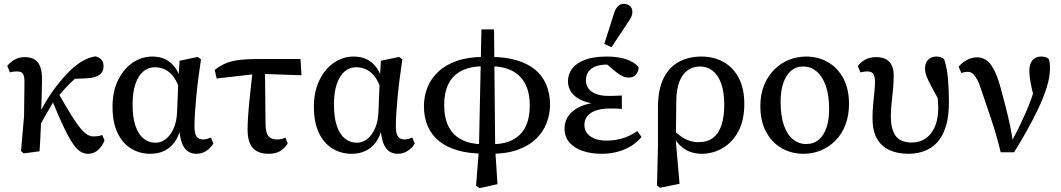

<svg xmlns="http://www.w3.org/2000/svg" viewBox="-20 -792 5552 1005"><path d="M103 11 90 -2 106 -185 108 -368Q108 -393 100 -405.5Q92 -418 70 -418Q60 -418 50 -417Q40 -416 32 -413L18 -447Q34 -467 56.5 -480Q79 -493 109 -493Q159 -493 180 -463Q201 -433 200 -373Q199 -334 198 -283.5Q197 -233 195 -186L196 -182Q195 -153 193.5 -121Q192 -89 190.5 -58.5Q189 -28 187 0ZM175 -107 150 -156H168L186 -196Q210 -247 242 -294.5Q274 -342 308 -381Q342 -420 371 -444Q401 -468 427 -480.5Q453 -493 481 -497Q499 -492 510.5 -480Q522 -468 522 -445Q522 -415 499 -399.5Q476 -384 433 -382L341 -378L437 -430Q405 -408 376.5 -383.5Q348 -359 322.5 -331Q297 -303 271 -273L263 -265Q248 -239 233.5 -214.5Q219 -190 204.5 -164Q190 -138 175 -107ZM441 13Q422 13 403.5 3Q385 -7 364 -36.5Q343 -66 315.5 -123Q288 -180 250 -273L283 -309Q325 -234 354 -188Q383 -142 403 -118.5Q423 -95 438.5 -86.5Q454 -78 468 -78Q483 -78 495.5 -80Q508 -82 515 -86L527 -57Q520 -38 507 -21.5Q494 -5 477.5 4Q461 13 441 13Z M767 13Q711 13 666 -14.5Q621 -42 595 -97Q569 -152 569 -233Q569 -313 598 -372.5Q627 -432 674.5 -464Q722 -496 777 -496Q816 -496 845 -482Q874 -468 895 -440.5Q916 -413 927 -371H949L924 -310Q912 -356 892 -385Q872 -414 846 -427Q820 -440 791 -440Q756 -440 730 -418Q704 -396 689 -352.5Q674 -309 674 -246Q674 -178 689 -133.5Q704 -89 731 -67Q758 -45 794 -45Q824 -45 848.5 -64.5Q873 -84 889 -120Q905 -156 907 -207L914 -382L920 -474L1015 -494L1032 -481Q1025 -434 1018.5 -384Q1012 -334 1007.5 -287.5Q1003 -241 1000.5 -200.5Q998 -160 998 -131Q998 -93 1009 -77.5Q1020 -62 1043 -62Q1054 -62 1064.5 -65Q1075 -68 1084 -72L1097 -41Q1084 -18 1060.5 -2.5Q1037 13 1007 13Q984 13 964.5 1Q945 -11 933 -41.5Q921 -72 918 -125L927 -124Q916 -79 894 -48.5Q872 -18 840 -2.5Q808 13 767 13Z M1114 -381 1104 -426Q1129 -446 1158 -459Q1187 -472 1227.5 -477.5Q1268 -483 1325 -483H1553L1558 -398L1331 -406ZM1386 13Q1350 13 1325.5 0Q1301 -13 1288.5 -41Q1276 -69 1276 -111Q1276 -141 1278 -175.5Q1280 -210 1284 -250Q1288 -290 1293 -336Q1298 -382 1304 -436H1367L1370 -140Q1371 -95 1386 -78.5Q1401 -62 1430 -62Q1442 -62 1453.5 -64.5Q1465 -67 1474 -72L1486 -41Q1469 -15 1446 -1Q1423 13 1386 13Z M1821 13Q1765 13 1720 -14.5Q1675 -42 1649 -97Q1623 -152 1623 -233Q1623 -313 1652 -372.5Q1681 -432 1728.5 -464Q1776 -496 1831 -496Q1870 -496 1899 -482Q1928 -468 1949 -440.5Q1970 -413 1981 -371H2003L1978 -310Q1966 -356 1946 -385Q1926 -414 1900 -427Q1874 -440 1845 -440Q1810 -440 1784 -418Q1758 -396 1743 -352.5Q1728 -309 1728 -246Q1728 -178 1743 -133.5Q1758 -89 1785 -67Q1812 -45 1848 -45Q1878 -45 1902.5 -64.5Q1927 -84 1943 -120Q1959 -156 1961 -207L1968 -382L1974 -474L2069 -494L2086 -481Q2079 -434 2072.5 -384Q2066 -334 2061.5 -287.5Q2057 -241 2054.5 -200.5Q2052 -160 2052 -131Q2052 -93 2063 -77.5Q2074 -62 2097 -62Q2108 -62 2118.5 -65Q2129 -68 2138 -72L2151 -41Q2138 -18 2114.5 -2.5Q2091 13 2061 13Q2038 13 2018.5 1Q1999 -11 1987 -41.5Q1975 -72 1972 -125L1981 -124Q1970 -79 1948 -48.5Q1926 -18 1894 -2.5Q1862 13 1821 13Z M2472 180 2487 -12 2500 -638H2566L2572 -13L2584 172L2490 193ZM2512 12Q2435 12 2377 -4.5Q2319 -21 2279 -53Q2239 -85 2219 -131Q2199 -177 2199 -236Q2199 -288 2217.5 -334.5Q2236 -381 2274.5 -417Q2313 -453 2372 -473.5Q2431 -494 2511 -494V-445Q2440 -445 2394 -420.5Q2348 -396 2326.5 -351Q2305 -306 2305 -243Q2305 -174 2328.5 -128.5Q2352 -83 2398 -60Q2444 -37 2512 -37ZM2551 13V-37Q2619 -37 2663.5 -60Q2708 -83 2730.5 -128Q2753 -173 2753 -239Q2753 -308 2729 -353.5Q2705 -399 2659.5 -422Q2614 -445 2549 -445V-494Q2626 -494 2684.5 -476.5Q2743 -459 2781.5 -427Q2820 -395 2839.5 -348.5Q2859 -302 2859 -244Q2859 -194 2841 -147.5Q2823 -101 2785.5 -65Q2748 -29 2690 -8Q2632 13 2551 13Z M3129 13Q3074 13 3030 -2Q2986 -17 2960.5 -46.5Q2935 -76 2935 -119Q2935 -159 2958 -189Q2981 -219 3022.5 -236.5Q3064 -254 3120 -256V-247Q3068 -249 3030.5 -264.5Q2993 -280 2973 -306Q2953 -332 2953 -366Q2953 -404 2975 -433Q2997 -462 3042 -479Q3087 -496 3156 -496Q3197 -496 3230 -489Q3263 -482 3287 -469Q3311 -456 3323 -439Q3322 -417 3309 -401.5Q3296 -386 3271 -386Q3258 -386 3246.5 -390Q3235 -394 3221.5 -403Q3208 -412 3190 -427L3143 -467L3214 -466L3231 -446Q3213 -450 3195.5 -452Q3178 -454 3159 -454Q3123 -454 3098 -444.5Q3073 -435 3060 -416.5Q3047 -398 3047 -372Q3047 -347 3060.5 -328.5Q3074 -310 3100.5 -300Q3127 -290 3168 -290Q3184 -290 3199 -290.5Q3214 -291 3235 -292V-222Q3211 -224 3199 -224Q3187 -224 3175 -224Q3136 -224 3110.5 -217Q3085 -210 3069 -198Q3053 -186 3046 -171Q3039 -156 3039 -138Q3039 -114 3052 -96Q3065 -78 3091 -67Q3117 -56 3155 -56Q3196 -56 3235.5 -67Q3275 -78 3316 -106L3338 -75Q3316 -48 3284 -28Q3252 -8 3212.5 2.5Q3173 13 3129 13ZM3143 -562 3194 -722Q3203 -750 3216 -761Q3229 -772 3245 -772Q3265 -772 3277.5 -760.5Q3290 -749 3290 -730Q3290 -715 3284 -703Q3278 -691 3265 -672L3181 -545Z M3419 178 3424 -26V-236Q3425 -325 3453.5 -382.5Q3482 -440 3533 -468Q3584 -496 3651 -496Q3718 -496 3769 -466.5Q3820 -437 3848 -382Q3876 -327 3876 -248Q3876 -163 3845 -105Q3814 -47 3763 -17Q3712 13 3652 13Q3621 13 3592 2.5Q3563 -8 3539 -31.5Q3515 -55 3499 -90H3490L3500 -116Q3523 -93 3544.5 -78Q3566 -63 3588.5 -55.5Q3611 -48 3637 -48Q3683 -48 3712.5 -70.5Q3742 -93 3756.5 -137Q3771 -181 3771 -244Q3771 -310 3755 -354.5Q3739 -399 3710.5 -421.5Q3682 -444 3645 -444Q3608 -444 3580 -424.5Q3552 -405 3536.5 -365.5Q3521 -326 3520 -266L3518 -80L3516 -72L3537 170L3434 191Z M4186 13Q4124 13 4073 -15.5Q4022 -44 3991 -100Q3960 -156 3960 -237Q3960 -298 3979.5 -346Q3999 -394 4032.5 -427.5Q4066 -461 4109 -478.5Q4152 -496 4200 -496Q4262 -496 4313 -467Q4364 -438 4394 -382.5Q4424 -327 4424 -248Q4424 -187 4405 -138Q4386 -89 4352.5 -55.5Q4319 -22 4276.5 -4.5Q4234 13 4186 13ZM4198 -38Q4239 -38 4266 -61Q4293 -84 4306.5 -125Q4320 -166 4320 -220Q4320 -295 4302 -344.5Q4284 -394 4253.5 -419Q4223 -444 4186 -444Q4146 -444 4119.5 -420.5Q4093 -397 4079.5 -355.5Q4066 -314 4066 -260Q4066 -185 4083.5 -135.5Q4101 -86 4131.5 -62Q4162 -38 4198 -38Z M4736 13Q4678 13 4635.5 -6.5Q4593 -26 4570 -67Q4547 -108 4547 -174Q4547 -207 4550 -241.5Q4553 -276 4556.5 -307Q4560 -338 4560 -362Q4560 -390 4552 -404Q4544 -418 4520 -418Q4510 -418 4501 -416.5Q4492 -415 4484 -413L4470 -446Q4484 -466 4508.5 -479.5Q4533 -493 4566 -493Q4600 -493 4620 -480.5Q4640 -468 4649 -447Q4658 -426 4658 -400Q4658 -362 4654.5 -325Q4651 -288 4647 -252.5Q4643 -217 4643 -184Q4643 -116 4668 -81Q4693 -46 4753 -46Q4793 -46 4824 -66.5Q4855 -87 4873 -127.5Q4891 -168 4891 -226Q4891 -248 4889 -270.5Q4887 -293 4885 -319L4907 -318V-244Q4876 -302 4857 -336.5Q4838 -371 4830 -392.5Q4822 -414 4822 -433Q4822 -463 4838.5 -479.5Q4855 -496 4881 -496Q4894 -496 4904 -492.5Q4914 -489 4922 -482Q4937 -438 4942 -380Q4947 -322 4947 -257Q4947 -181 4930.5 -129Q4914 -77 4885 -46Q4856 -15 4817.5 -1Q4779 13 4736 13Z M5218 5Q5197 -82 5171 -160Q5145 -238 5117 -320Q5106 -356 5094.5 -376.5Q5083 -397 5072 -406.5Q5061 -416 5045 -416Q5035 -416 5027 -414Q5019 -412 5012 -410L4998 -443Q5010 -458 5026 -469Q5042 -480 5059.5 -486Q5077 -492 5095 -492Q5121 -492 5142 -477.5Q5163 -463 5181 -430.5Q5199 -398 5215 -342Q5231 -285 5244 -233.5Q5257 -182 5267 -134.5Q5277 -87 5283 -42H5271L5287 -74Q5306 -109 5321.5 -142Q5337 -175 5351.5 -208Q5366 -241 5378.5 -276Q5391 -311 5404 -351L5399 -250Q5388 -296 5381 -327.5Q5374 -359 5371 -381.5Q5368 -404 5368 -421Q5368 -458 5385 -477Q5402 -496 5429 -496Q5446 -496 5454.5 -492.5Q5463 -489 5470 -482Q5473 -473 5474.5 -462Q5476 -451 5476 -433Q5476 -390 5459.5 -336.5Q5443 -283 5415.5 -225Q5388 -167 5355 -108Q5322 -49 5288 5Z"/></svg>

Font: Source Serif 4 18pt Medium
Style: Regular
Weight: 500
Designer: Frank Grießhammer
Foundry: Adobe Systems Incorporated
Version: Version 4.004;hotconv 1.0.116;makeotfexe 2.5.65601